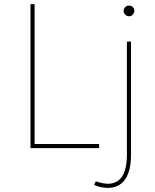

<svg xmlns="http://www.w3.org/2000/svg" viewBox="-20 -719 750 932"><path d="M128 -699H148V-20H461V0H128ZM445 161Q459 166 472.5 169Q486 172 500 173Q596 175 596 31V-517H616V31Q616 112 586.5 153Q557 194 500 193Q468 192 437 179ZM606 -692Q617 -692 624.5 -684.5Q632 -677 632 -666Q632 -656 624.5 -648Q617 -640 606 -640Q596 -640 588 -648Q580 -656 580 -666Q580 -677 588 -684.5Q596 -692 606 -692Z"/></svg>

Font: Alexandria Thin
Style: Regular
Weight: 250
Designer: Mohamed Gaber
Foundry: Kief Type Foundry
Version: Version 5.100